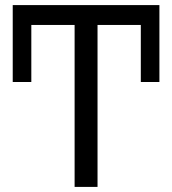

<svg xmlns="http://www.w3.org/2000/svg" viewBox="-20 -734 676 754"><path d="M606 -714V-412H533V-636H363V0H273V-636H103V-412H30V-714Z"/></svg>

Font: BC Sans
Style: Regular
Weight: 400
Designer: Monotype Design Team
Province of B.C.
Foundry: Monotype Imaging Inc.
Version: Version 2.000;GOOG;noto-source:20170915:90ef993387c0